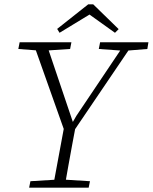

<svg xmlns="http://www.w3.org/2000/svg" viewBox="-20 -870 708 890"><path d="M65 -643 71 -674H311L305 -643L185 -635H168ZM115 0 121 -30 252 -38H269L397 -30L391 0ZM283 -251 133 -674H193L321 -295H312L334 -333L563 -674H601L315 -252ZM225 0 280 -297H333Q324 -248 314.5 -198.5Q305 -149 296.5 -99.5Q288 -50 279 0ZM438 -643 444 -674H668L663 -643L565 -635H548ZM412 -850 530 -735 513 -718 376 -816H417L256 -718L245 -736L389 -850Z"/></svg>

Font: Source Serif 4 18pt Light
Style: Italic
Weight: 300
Italic angle: -12°
Designer: Frank Grießhammer
Foundry: Adobe Systems Incorporated
Version: Version 4.004;hotconv 1.0.116;makeotfexe 2.5.65601